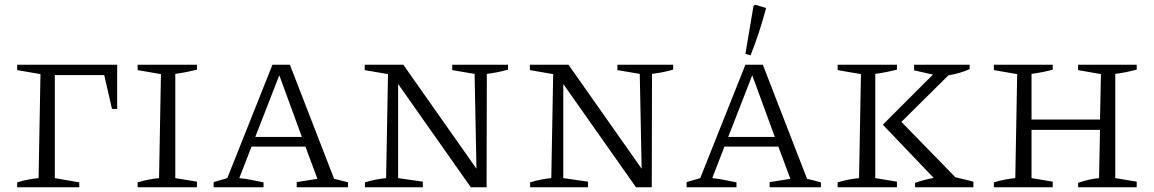

<svg xmlns="http://www.w3.org/2000/svg" viewBox="-20 -796 4905 816"><path d="M53 0V-21Q76 -28 99 -32.5Q122 -37 144 -39L152 -481L53 -498V-521H478V-333H456L423 -477H213V-39L317 -21V0Z M565 0V-21Q588 -28 611 -32.5Q634 -37 656 -39L664 -481L565 -498V-521H817V-500Q798 -495 775.5 -490.5Q753 -486 725 -482V-39L817 -24V0Z M1400 -36Q1416 -32 1425 -30Q1434 -28 1459 -21V0H1241V-22L1329 -36L1278 -173H1049L997 -39Q1026 -36 1050 -31Q1074 -26 1100 -21V0H888V-22L946 -39L1138 -521H1212ZM1065 -214H1263L1167 -476Z M1902 -521H2139V-500Q2114 -493 2093.5 -489Q2073 -485 2049 -482L2048 0H1981L1672 -439V-39L1777 -24V0H1531V-21Q1554 -28 1576.5 -32.5Q1599 -37 1621 -39L1629 -481L1530 -498V-521H1694L2005 -79L1997 -482L1902 -498Z M2604 -521H2841V-500Q2816 -493 2795.5 -489Q2775 -485 2751 -482L2750 0H2683L2374 -439V-39L2479 -24V0H2233V-21Q2256 -28 2278.5 -32.5Q2301 -37 2323 -39L2331 -481L2232 -498V-521H2396L2707 -79L2699 -482L2604 -498Z M3410 -36Q3426 -32 3435 -30Q3444 -28 3469 -21V0H3251V-22L3339 -36L3288 -173H3059L3007 -39Q3036 -36 3060 -31Q3084 -26 3110 -21V0H2898V-22L2956 -39L3148 -521H3222ZM3075 -214H3273L3177 -476ZM3170 -561 3148 -567 3182 -769 3189 -776 3236 -762Q3209 -659 3170 -561Z M3540 0V-21Q3563 -28 3586 -32.5Q3609 -37 3631 -39L3639 -481L3540 -498V-521H3792V-500Q3773 -495 3750.5 -490.5Q3728 -486 3700 -482V-39L3792 -24V0ZM3869 0V-19Q3906 -32 3948 -40L3732 -266L3945 -479L3865 -497V-521H4101V-502Q4080 -493 4058 -486.5Q4036 -480 4011 -476L3811 -278L4040 -43L4117 -24V0Z M4204 0V-21Q4227 -28 4250 -32.5Q4273 -37 4295 -39L4303 -481L4204 -498V-521H4454V-500Q4416 -489 4364 -482V-288H4655L4659 -481L4562 -498V-521H4811V-500Q4792 -495 4768.5 -490Q4745 -485 4720 -482V-39L4811 -24V0H4562V-19Q4585 -27 4607 -32Q4629 -37 4651 -39L4655 -244H4364V-39L4454 -24V0Z"/></svg>

Font: Piazzolla SC Light
Style: Regular
Weight: 300
Designer: Juan Pablo del Peral
Foundry: Huerta Tipografica
Version: Version 1.330